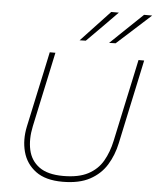

<svg xmlns="http://www.w3.org/2000/svg" viewBox="-63 -1023 881 1084"><g transform="rotate(5 377.5 -480.5)"><path d="M332 9Q235.5 9 180 -32.2Q124.5 -73.5 106.5 -140.5Q88.5 -207.5 105 -285Q112 -316.5 122.5 -366.2Q133 -416 145.5 -473.5Q160 -539.5 172.2 -596.8Q184.5 -654 197 -713H229Q216.5 -654 204.2 -596.5Q192 -539 177.5 -472.5L138 -288Q122.5 -214.5 135.5 -154.5Q148.5 -94.5 196.5 -59.2Q244.5 -24 333 -24Q420.5 -24 474.2 -52.5Q528 -81 557 -131.2Q586 -181.5 600 -247L648.5 -473Q663 -539.5 675.2 -596.8Q687.5 -654 700 -713H732Q719.5 -654 707.2 -596.8Q695 -539.5 680.5 -472.5Q665.5 -402 651.5 -336.8Q637.5 -271.5 630 -236Q615.5 -167.5 581.5 -112Q547.5 -56.5 487 -23.8Q426.5 9 332 9ZM526 -795Q573 -840 618 -883Q663 -926 709 -970H755Q706.5 -926 659 -882.8Q611.5 -839.5 563 -796ZM359 -795Q401 -840 441.5 -883Q482 -926 523 -970H566Q523 -926 480.8 -883.2Q438.5 -840.5 394 -796Z"/></g></svg>

Font: Commissioner Thin
Style: Italic
Weight: 100
Italic angle: -12°
Designer: Kostas Bartsokas
Foundry: Kostas Bartsokas
Version: Version 1.000; ttfautohint (v1.8.3)